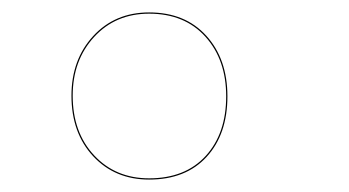

<svg xmlns="http://www.w3.org/2000/svg" viewBox="-20 -710 561 309"><path d="M95 -556Q95 -614 130 -652Q165 -690 220 -690Q278 -690 312 -652.5Q346 -615 346 -555Q346 -494 312.5 -457.5Q279 -421 220 -421Q165 -421 130 -458.5Q95 -496 95 -556ZM344 -555Q344 -614 310.5 -651Q277 -688 220 -688Q166 -688 131.5 -650.5Q97 -613 97 -556Q97 -497 131.5 -460Q166 -423 220 -423Q278 -423 311 -459Q344 -495 344 -555Z"/></svg>

Font: FiraGO Two
Style: Regular
Weight: 100
Designer: bBox Type
Foundry: bBox Type GmbH
Version: Version 1.001